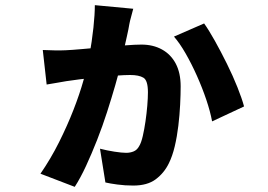

<svg xmlns="http://www.w3.org/2000/svg" viewBox="-20 -654 1040 745"><path d="M497 -620Q493 -604 488.5 -588Q484 -572 482 -561Q479 -542 472.5 -513.5Q466 -485 459.5 -455.5Q453 -426 449 -406Q441 -371 427 -322.5Q413 -274 395.5 -219.5Q378 -165 357 -111.5Q336 -58 314 -10.5Q292 37 270 71L137 20Q177 -38 209 -102Q241 -166 265 -227.5Q289 -289 304 -342.5Q319 -396 326 -433Q337 -495 342.5 -546.5Q348 -598 348 -634ZM772 -563Q790 -538 813.5 -496Q837 -454 860.5 -406.5Q884 -359 901.5 -315Q919 -271 927 -241L803 -183Q796 -221 780.5 -267Q765 -313 744 -360Q723 -407 700 -447Q677 -487 655 -512ZM146 -460Q171 -459 192.5 -458.5Q214 -458 235 -459Q258 -460 297.5 -463.5Q337 -467 382 -471Q427 -475 466 -478Q505 -481 529 -481Q574 -481 608.5 -462Q643 -443 662 -407Q681 -371 681 -319Q681 -288 679 -248Q677 -208 672 -166Q667 -124 658 -86Q649 -48 635 -20Q617 17 584.5 41.5Q552 66 497 66Q465 66 435.5 62Q406 58 389 54L368 -77Q395 -70 424 -65.5Q453 -61 470 -61Q485 -61 498.5 -66.5Q512 -72 520 -87Q528 -100 534 -126Q540 -152 544.5 -183Q549 -214 551.5 -244Q554 -274 554 -296Q554 -342 536.5 -352.5Q519 -363 485 -363Q464 -363 430 -360.5Q396 -358 358 -354Q320 -350 287.5 -346Q255 -342 237 -339Q221 -336 199.5 -332.5Q178 -329 161 -326Z"/></svg>

Font: Noto Sans SC Thin ExtraBold
Style: Regular
Weight: 800
Version: Version 2.004-H2;hotconv 1.0.118;makeotfexe 2.5.65603